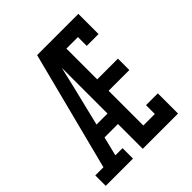

<svg xmlns="http://www.w3.org/2000/svg" viewBox="-200 -868 1001 1001"><g transform="rotate(-45 300.0 -367.5)"><path d="M5 0V-77H65L234 -735H538V-586H451V-651H366V-424H519V-340H366V-84H451V-149H538V0H278V-183H179L153 -77H206V0ZM197 -260H278V-597Q272 -570 265.5 -543.5Q259 -517 253 -490Z"/></g></svg>

Font: Iosevka HT Medium Extended
Style: Regular
Weight: 500
Width: 7
Monospace: yes
Designer: Belleve Invis
Foundry: Belleve Invis
Version: Version 32.3.0; ttfautohint (v1.8.4)